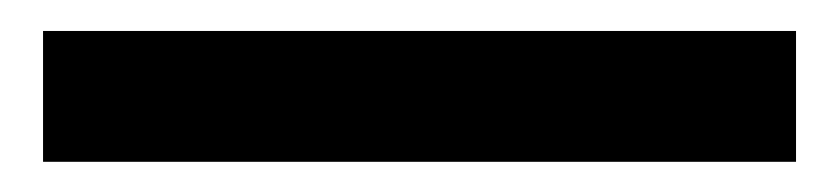

<svg xmlns="http://www.w3.org/2000/svg" viewBox="-20 42 542 124"><path d="M7.8 62H494.1V146.5H7.8Z"/></svg>

Font: Reddit Sans
Style: Bold
Weight: 700
Designer: Stephen Hutchings
Foundry: Reddit
Version: Version 1.013